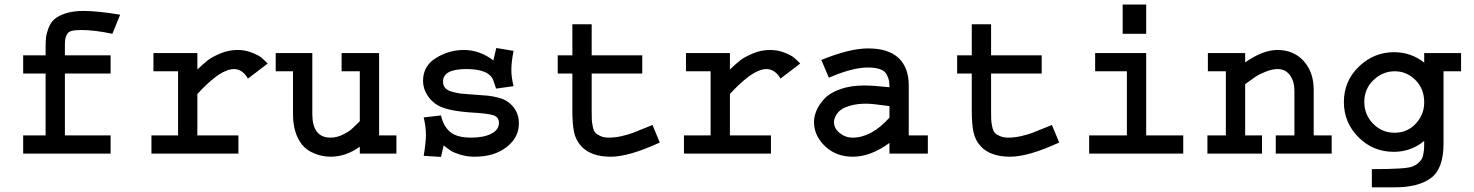

<svg xmlns="http://www.w3.org/2000/svg" viewBox="-20 -676 6485 845"><path d="M82 -432.6H180.7V-466.8Q180.7 -493.2 182.6 -511.2Q184.6 -529.3 193.8 -553.2Q203.1 -577.1 219.7 -591.8Q236.3 -606.4 269 -617.2Q301.8 -627.9 347.7 -627.9Q409.2 -627.9 508.8 -611.3L474.6 -527.3Q396.5 -543.9 336.9 -543.9Q310.5 -543.9 295.4 -540Q280.3 -536.1 273.9 -523.4Q267.6 -510.7 266.6 -501Q265.6 -491.2 265.6 -465.8V-432.6H466.8V-352.5H265.6V-80.1H466.8V0H82V-80.1H180.7V-352.5H82Z M655.3 -442.4H848.6V-370.1Q876 -396.5 895 -411.1Q914.1 -425.8 950.2 -440.9Q986.3 -456.1 1025.4 -456.1Q1059.6 -456.1 1088.9 -444.3Q1118.2 -432.6 1129.9 -422.9Q1141.6 -413.1 1158.2 -396.5L1071.3 -330.1Q1046.9 -372.1 1008.8 -372.1Q997.1 -372.1 983.9 -367.7Q970.7 -363.3 958 -356.4Q945.3 -349.6 932.1 -339.8Q918.9 -330.1 908.2 -320.8Q897.5 -311.5 886.2 -300.8Q875 -290 868.2 -283.2Q861.3 -276.4 855.5 -269.5L848.6 -262.7V-80.1H1029.3V0H646.5V-80.1H763.7V-362.3H655.3Z M1193.4 -442.4H1354.5V-174.8Q1354.5 -70.3 1434.6 -70.3Q1461.9 -70.3 1487.8 -83Q1513.7 -95.7 1525.4 -106Q1537.1 -116.2 1563.5 -142.6V-362.3H1483.4V-442.4H1648.4V-80.1H1724.6V0H1563.5V-30.3Q1502 13.7 1435.5 13.7Q1398.4 13.7 1363.8 -0.5Q1329.1 -14.6 1309.6 -39.1Q1269.5 -88.9 1269.5 -174.8V-362.3H1193.4Z M2164.1 -464.8 2240.2 -452.1Q2230.5 -403.3 2230.5 -367.2Q2230.5 -335.9 2240.2 -296.9L2164.1 -286.1Q2160.2 -293 2159.2 -298.8L2151.4 -321.3Q2133.8 -372.1 2032.2 -372.1Q1929.7 -372.1 1929.7 -317.4Q1929.7 -299.8 1939.5 -288.6Q1949.2 -277.3 1972.2 -271.5Q1995.1 -265.6 2007.8 -264.2Q2020.5 -262.7 2050.8 -260.7Q2107.4 -256.8 2127.4 -254.9Q2147.5 -252.9 2173.8 -246.1Q2200.2 -239.3 2216.8 -226.6Q2263.7 -191.4 2263.7 -132.8Q2263.7 -70.3 2209 -28.3Q2154.3 13.7 2069.3 13.7Q2034.2 13.7 2004.9 4.4Q1975.6 -4.9 1963.9 -12.7Q1952.1 -20.5 1932.6 -36.1L1920.9 14.6L1844.7 9.8Q1854.5 -48.8 1854.5 -83Q1854.5 -118.2 1844.7 -159.2L1920.9 -168Q1930.7 -122.1 1960 -96.2Q1989.3 -70.3 2053.7 -70.3Q2108.4 -70.3 2142.1 -87.4Q2175.8 -104.5 2175.8 -134.8Q2175.8 -161.1 2150.9 -168.9Q2126 -176.8 2057.6 -180.7Q1949.2 -187.5 1906.2 -212.9Q1877.9 -229.5 1859.9 -258.3Q1841.8 -287.1 1841.8 -320.3Q1841.8 -385.7 1898.9 -420.9Q1956.1 -456.1 2021.5 -456.1Q2090.8 -456.1 2151.4 -410.2Z M2499 -569.3H2584V-432.6H2806.6V-352.5H2584V-188.5Q2584 -161.1 2584.5 -149.4Q2585 -137.7 2588.9 -118.7Q2592.8 -99.6 2600.1 -91.8Q2607.4 -84 2622.6 -77.1Q2637.7 -70.3 2660.2 -70.3Q2687.5 -70.3 2716.8 -77.1Q2746.1 -84 2764.2 -90.8Q2782.2 -97.7 2820.3 -113.3L2851.6 -126L2883.8 -48.8Q2748 13.7 2668 13.7Q2583 13.7 2540 -30.3Q2513.7 -58.6 2506.3 -95.2Q2499 -131.8 2499 -188.5V-352.5H2434.6V-432.6H2499Z M2999 -442.4H3192.4V-370.1Q3219.7 -396.5 3238.8 -411.1Q3257.8 -425.8 3293.9 -440.9Q3330.1 -456.1 3369.1 -456.1Q3403.3 -456.1 3432.6 -444.3Q3461.9 -432.6 3473.6 -422.9Q3485.4 -413.1 3502 -396.5L3415 -330.1Q3390.6 -372.1 3352.5 -372.1Q3340.8 -372.1 3327.6 -367.7Q3314.5 -363.3 3301.8 -356.4Q3289.1 -349.6 3275.9 -339.8Q3262.7 -330.1 3252 -320.8Q3241.2 -311.5 3230 -300.8Q3218.8 -290 3211.9 -283.2Q3205.1 -276.4 3199.2 -269.5L3192.4 -262.7V-80.1H3373V0H2990.2V-80.1H3107.4V-362.3H2999Z M3979.5 -299.8V-80.1H4063.5V0H3894.5V-46.9Q3811.5 13.7 3733.4 13.7Q3659.2 13.7 3610.8 -32.7Q3562.5 -79.1 3562.5 -138.7Q3562.5 -163.1 3573.2 -189Q3584 -214.8 3607.4 -240.7Q3630.9 -266.6 3676.8 -283.2Q3722.7 -299.8 3783.2 -299.8Q3824.2 -299.8 3894.5 -292Q3894.5 -310.5 3892.6 -320.8Q3890.6 -331.1 3882.8 -347.2Q3875 -363.3 3854 -371.1Q3833 -378.9 3798.8 -378.9Q3731.4 -378.9 3627.9 -334L3594.7 -412.1Q3718.8 -462.9 3799.8 -462.9Q3890.6 -462.9 3935.1 -420.4Q3979.5 -377.9 3979.5 -299.8ZM3894.5 -158.2V-209Q3819.3 -219.7 3793 -219.7Q3753.9 -219.7 3725.6 -211.9Q3697.3 -204.1 3683.1 -194.3Q3668.9 -184.6 3661.1 -171.4Q3653.3 -158.2 3651.9 -150.9Q3650.4 -143.6 3650.4 -137.7Q3650.4 -111.3 3675.3 -90.8Q3700.2 -70.3 3732.4 -70.3Q3815.4 -70.3 3894.5 -158.2Z M4256.8 -569.3H4341.8V-432.6H4564.5V-352.5H4341.8V-188.5Q4341.8 -161.1 4342.3 -149.4Q4342.8 -137.7 4346.7 -118.7Q4350.6 -99.6 4357.9 -91.8Q4365.2 -84 4380.4 -77.1Q4395.5 -70.3 4418 -70.3Q4445.3 -70.3 4474.6 -77.1Q4503.9 -84 4522 -90.8Q4540 -97.7 4578.1 -113.3L4609.4 -126L4641.6 -48.8Q4505.9 13.7 4425.8 13.7Q4340.8 13.7 4297.9 -30.3Q4271.5 -58.6 4264.2 -95.2Q4256.8 -131.8 4256.8 -188.5V-352.5H4192.4V-432.6H4256.8Z M4799.8 -442.4H5024.4V-80.1H5187.5V0H4773.4V-80.1H4939.5V-362.3H4799.8ZM4920.9 -527.3V-656.2H5024.4V-527.3Z M5295.9 -442.4H5460V-401.4Q5538.1 -456.1 5601.6 -456.1Q5673.8 -456.1 5717.8 -407.2Q5761.7 -358.4 5761.7 -280.3V-80.1H5840.8V0H5594.7V-80.1H5676.8V-276.4Q5676.8 -317.4 5657.2 -344.7Q5637.7 -372.1 5603.5 -372.1Q5578.1 -372.1 5548.8 -359.9Q5519.5 -347.7 5505.9 -338.4Q5492.2 -329.1 5460 -305.7V-80.1H5534.2V0H5293.9V-80.1H5375V-362.3H5295.9Z M6248 -442.4H6410.2V-362.3H6333V-43.9Q6333 66.4 6277.8 107.4Q6222.7 148.4 6119.1 148.4H6017.6V68.4Q6165 68.4 6194.3 57.6Q6210 51.8 6220.7 42.5Q6231.4 33.2 6236.8 24.4Q6242.2 15.6 6244.6 0Q6247.1 -15.6 6247.6 -25.9Q6248 -36.1 6248 -55.7Q6189.5 -7.8 6114.3 -7.8Q6022.5 -7.8 5958.5 -72.3Q5894.5 -136.7 5894.5 -226.6Q5894.5 -319.3 5960.4 -382.8Q6026.4 -446.3 6115.2 -446.3Q6190.4 -446.3 6248 -400.4ZM6248 -225.6Q6248 -285.2 6209.5 -323.7Q6170.9 -362.3 6118.2 -362.3Q6065.4 -362.3 6024.9 -323.7Q5984.4 -285.2 5984.4 -227.5Q5984.4 -170.9 6023.4 -131.3Q6062.5 -91.8 6117.2 -91.8Q6173.8 -91.8 6210.9 -131.8Q6248 -171.9 6248 -225.6Z"/></svg>

Font: Thabit-Bold
Style: Bold
Weight: 700
Designer: Regenerated by Nadim Shaikli
Foundry: MAK Alagha
Version: 0.01